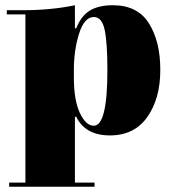

<svg xmlns="http://www.w3.org/2000/svg" viewBox="-20 -508 672 733"><path d="M266 -62V189H341V205H15V189H77V-453H6V-469H66Q175 -469 266 -488V-400H271Q290 -448 323.5 -468Q357 -488 411 -488Q505 -488 548.5 -419Q592 -350 592 -241Q592 -132 542.5 -61.5Q493 9 399.5 9Q306 9 271 -62ZM262 -240V-213Q262 -125 285 -76.5Q308 -28 338 -28Q390 -28 390 -240Q390 -346 379.5 -394.5Q369 -443 338 -443Q302 -443 282 -380Q262 -317 262 -240Z"/></svg>

Font: Elsie Black
Style: Regular
Weight: 900
Designer: Alejandro Inler
Foundry: Alejandro Inler
Version: 1.002